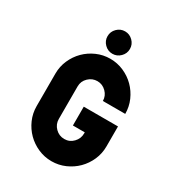

<svg xmlns="http://www.w3.org/2000/svg" viewBox="-183 -859 896 981"><g transform="rotate(30 265.5 -368.5)"><path d="M271 -591Q313 -591 350.5 -574.5Q388 -558 416 -530Q444 -502 460.5 -464.5Q477 -427 477 -385H345Q345 -415 323 -437Q301 -459 271 -459Q241 -459 218.5 -437.5Q196 -416 196 -385V-193Q196 -162 218 -140Q240 -118 271 -118Q302 -118 323.5 -140.5Q345 -163 345 -193V-200H275V-311H477V-193Q477 -151 460.5 -113.5Q444 -76 416 -48Q388 -20 350.5 -3.5Q313 13 271 13Q229 13 191.5 -3.5Q154 -20 126 -48Q98 -76 81.5 -113.5Q65 -151 65 -193V-385Q65 -427 81.5 -464.5Q98 -502 126 -530Q154 -558 191.5 -574.5Q229 -591 271 -591ZM200 -684Q200 -711 219.5 -730.5Q239 -750 266 -750Q293 -750 312.5 -730.5Q332 -711 332 -684Q332 -657 312.5 -637.5Q293 -618 266 -618Q239 -618 219.5 -637.5Q200 -657 200 -684Z"/></g></svg>

Font: PostBus
Style: Regular
Weight: 400
Designer: Peter Wiegel
Version: Version 1.001